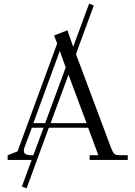

<svg xmlns="http://www.w3.org/2000/svg" viewBox="-20 -878 740 1054"><path d="M22 0V-25.9L76.2 -46.9L293.9 -639.2L276.9 -683.1L350.1 -711.9L381.8 -621.1L469.2 -857.9L495.1 -848.1L397 -581.1L589.8 -65.9Q600.1 -40.5 607.9 -33.2Q615.7 -25.9 639.2 -25.9H681.2V0H472.2V-25.9H520L463.9 -176.8H248L126 155.8L100.1 146L153.8 0ZM110.8 -49.8Q110.8 -25.9 152.8 -25.9H163.1L219.2 -176.8H154.8L113.8 -66.9Q110.8 -58.1 110.8 -49.8ZM163.1 -202.1H228L340.8 -507.8L308.1 -598.1ZM257.8 -202.1H455.1L356 -467.8Z"/></svg>

Font: Dihjauti S
Style: Regular
Weight: 400
Designer: T. Christopher White
Version: Version 3.0.0